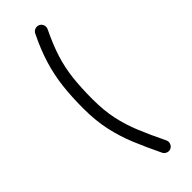

<svg xmlns="http://www.w3.org/2000/svg" viewBox="-255 -739 812 812"><g transform="rotate(-45 150.5 -333.5)"><path d="M192.9 -714.4Q203.1 -709.5 206.8 -698.5Q210.4 -687.5 205.6 -677.2Q175.3 -614.7 158.9 -562.5Q142.6 -510.3 136.5 -456.1Q130.4 -401.9 130.4 -333Q130.4 -266.6 141.8 -212.9Q153.3 -159.2 175 -106.7Q196.8 -54.2 228 10.3Q232.9 20.5 229.2 31.2Q225.6 42 215.3 47.4Q205.1 52.2 194.3 48.3Q183.6 44.4 178.7 34.7Q147.5 -29.8 124.3 -85.9Q101.1 -142.1 88.1 -201.4Q75.2 -260.7 75.2 -333Q75.2 -403.8 82 -462.4Q88.9 -521 106.2 -578.4Q123.5 -635.7 155.8 -701.7Q161.1 -711.9 171.9 -715.6Q182.6 -719.2 192.9 -714.4Z"/></g></svg>

Font: Mikhak-DS2-FD Light
Style: Regular
Weight: 300
Designer: Amin Abedi
Version: Version 3.2